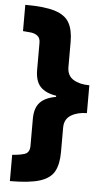

<svg xmlns="http://www.w3.org/2000/svg" viewBox="-60 -762 529 968"><g transform="rotate(5 204.5 -278.0)"><path d="M28 35Q63 33 89.5 25Q116 17 116 -18V-155Q116 -210 142.5 -238Q169 -266 223 -275V-281Q170 -289 143 -317Q116 -345 116 -404V-539Q116 -563 102.5 -574Q89 -585 68.5 -587.5Q48 -590 28 -591V-724Q126 -724 178.5 -707.5Q231 -691 251.5 -654.5Q272 -618 272 -558V-431Q272 -387 304 -367.5Q336 -348 385 -348V-207Q338 -207 305 -187Q272 -167 272 -124V0Q272 60 252.5 97Q233 134 180 151Q127 168 28 168Z"/></g></svg>

Font: Noto Sans Myanmar UI SemiCondensed Black
Style: Regular
Weight: 900
Width: 4
Designer: Monotype Design Team
Foundry: Monotype Imaging Inc.
Version: Version 2.103; ttfautohint (v1.8.4.7-5d5b)